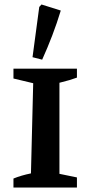

<svg xmlns="http://www.w3.org/2000/svg" viewBox="-20 -836 404 856"><path d="M40 0V-40Q74 -54 118 -63L128 -465L40 -486V-530H323V-490Q307 -484 290 -479Q273 -474 245 -467V-61L323 -45V0ZM168 -570 125 -581 155 -805 165 -816 251 -789Q234 -733 213 -678Q192 -623 168 -570Z"/></svg>

Font: Piazzolla SC SemiBold
Style: Regular
Weight: 600
Designer: Juan Pablo del Peral
Foundry: Huerta Tipografica
Version: Version 1.330